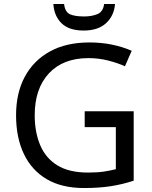

<svg xmlns="http://www.w3.org/2000/svg" viewBox="-20 -938 768 968"><path d="M407 -377H654V-27Q596 -8 537 1Q478 10 403 10Q292 10 216 -34.5Q140 -79 100.5 -161.5Q61 -244 61 -357Q61 -469 105 -551Q149 -633 231.5 -678.5Q314 -724 431 -724Q491 -724 544.5 -713Q598 -702 644 -682L610 -604Q572 -621 524.5 -633Q477 -645 426 -645Q298 -645 226.5 -568Q155 -491 155 -357Q155 -272 182.5 -206.5Q210 -141 269 -104.5Q328 -68 424 -68Q471 -68 504 -73Q537 -78 564 -85V-297H407ZM560 -918Q555 -858 514.5 -821Q474 -784 402 -784Q328 -784 290.5 -820.5Q253 -857 249 -918H303Q308 -877 333 -866Q358 -855 404 -855Q443 -855 471.5 -867Q500 -879 505 -918Z"/></svg>

Font: Noto Sans Hebrew Droid SemiBold
Style: Regular
Weight: 600
Designer: Monotype Design Team
Foundry: Monotype Imaging Inc.
Version: Version 1.100; ttfautohint (v1.8.4.7-5d5b)